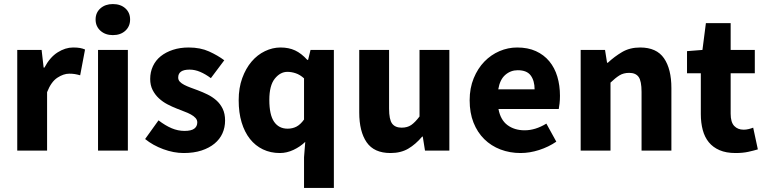

<svg xmlns="http://www.w3.org/2000/svg" viewBox="-20 -742 3771 946"><path d="M65 0V-496H185L195 -409H199Q226 -460 264 -484Q302 -508 340 -508Q361 -508 374.5 -505.5Q388 -503 399 -498L375 -371Q361 -375 349 -377Q337 -379 321 -379Q293 -379 262.5 -359Q232 -339 212 -288V0Z M463 0V-496H610V0ZM536 -569Q499 -569 475 -590.5Q451 -612 451 -646Q451 -680 475 -701Q499 -722 536 -722Q574 -722 597.5 -701Q621 -680 621 -646Q621 -612 597.5 -590.5Q574 -569 536 -569Z M885 12Q836 12 784.5 -7Q733 -26 695 -57L761 -149Q795 -123 826 -110Q857 -97 889 -97Q922 -97 937 -108Q952 -119 952 -139Q952 -151 943.5 -160.5Q935 -170 920.5 -178Q906 -186 888 -192.5Q870 -199 851 -207Q828 -216 805 -228Q782 -240 763 -257.5Q744 -275 732 -298.5Q720 -322 720 -353Q720 -387 733.5 -416Q747 -445 772 -465Q797 -485 832 -496.5Q867 -508 910 -508Q967 -508 1010 -488.5Q1053 -469 1085 -445L1019 -357Q992 -377 966 -388Q940 -399 914 -399Q858 -399 858 -360Q858 -348 866 -339.5Q874 -331 887.5 -324Q901 -317 918.5 -310.5Q936 -304 955 -297Q979 -288 1002.5 -276.5Q1026 -265 1045.5 -248Q1065 -231 1077 -206.5Q1089 -182 1089 -148Q1089 -114 1076 -85Q1063 -56 1037 -34.5Q1011 -13 973 -0.5Q935 12 885 12Z M1478 184V33L1484 -43Q1459 -19 1426 -3.5Q1393 12 1359 12Q1313 12 1275.5 -6Q1238 -24 1211.5 -57.5Q1185 -91 1170.5 -139Q1156 -187 1156 -248Q1156 -309 1173.5 -357Q1191 -405 1219.5 -438.5Q1248 -472 1285.5 -490Q1323 -508 1362 -508Q1403 -508 1434 -493.5Q1465 -479 1494 -447H1498L1510 -496H1625V184ZM1397 -108Q1421 -108 1440.5 -118Q1460 -128 1478 -153V-356Q1458 -374 1437 -381Q1416 -388 1396 -388Q1361 -388 1334 -354.5Q1307 -321 1307 -250Q1307 -176 1330.5 -142Q1354 -108 1397 -108Z M1904 12Q1823 12 1786.5 -41Q1750 -94 1750 -188V-496H1897V-207Q1897 -153 1912 -133Q1927 -113 1959 -113Q1987 -113 2006 -126Q2025 -139 2047 -168V-496H2194V0H2074L2063 -69H2060Q2028 -31 1991.5 -9.5Q1955 12 1904 12Z M2545 12Q2492 12 2446 -5.5Q2400 -23 2366 -56.5Q2332 -90 2313 -138Q2294 -186 2294 -248Q2294 -308 2314 -356.5Q2334 -405 2366.5 -438.5Q2399 -472 2441 -490Q2483 -508 2528 -508Q2581 -508 2620.5 -490Q2660 -472 2686.5 -440Q2713 -408 2726 -364.5Q2739 -321 2739 -270Q2739 -250 2737 -232Q2735 -214 2733 -205H2436Q2446 -151 2480.5 -125.5Q2515 -100 2565 -100Q2618 -100 2672 -133L2721 -44Q2683 -18 2636.5 -3Q2590 12 2545 12ZM2435 -302H2614Q2614 -344 2595 -370Q2576 -396 2531 -396Q2496 -396 2469.5 -373Q2443 -350 2435 -302Z M2841 0V-496H2961L2971 -433H2975Q3007 -463 3045 -485.5Q3083 -508 3134 -508Q3215 -508 3251.5 -455Q3288 -402 3288 -308V0H3141V-289Q3141 -343 3126.5 -363Q3112 -383 3080 -383Q3052 -383 3032 -370.5Q3012 -358 2988 -335V0Z M3604 12Q3558 12 3525.5 -2Q3493 -16 3472.5 -41Q3452 -66 3442.5 -101.5Q3433 -137 3433 -180V-381H3365V-490L3441 -496L3458 -628H3580V-496H3699V-381H3580V-182Q3580 -140 3597.5 -121.5Q3615 -103 3644 -103Q3656 -103 3668.5 -106Q3681 -109 3691 -113L3714 -6Q3694 0 3667 6Q3640 12 3604 12Z"/></svg>

Font: TypoPRO Source Sans Pro
Style: Bold
Weight: 700
Designer: Paul D. Hunt
Foundry: Adobe Systems Incorporated
Version: Version 2.020;PS 2.000;hotconv 1.0.86;makeotf.lib2.5.63406